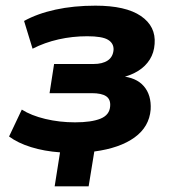

<svg xmlns="http://www.w3.org/2000/svg" viewBox="-20 -529 615 678"><path d="M173 129 192 9Q136 5 89.5 -9.5Q43 -24 12 -47L57 -142Q90 -121 140 -109Q190 -97 245 -97Q303 -97 335 -110Q367 -123 369 -154Q371 -178 355 -189Q339 -200 304 -200H155L171 -303H310Q342 -303 360.5 -315.5Q379 -328 381 -353Q382 -376 361.5 -388.5Q341 -401 288 -401Q236 -401 187 -390Q138 -379 95 -357L65 -455Q112 -481 176 -495Q240 -509 317 -509Q424 -509 477.5 -472.5Q531 -436 526 -374Q524 -343 509 -319Q494 -295 468.5 -279Q443 -263 409 -255L406 -260Q461 -256 488 -224.5Q515 -193 512 -142Q507 -81 455 -43.5Q403 -6 313 6L293 129Z"/></svg>

Font: Nunito Sans 9pt ExtraBold
Style: Italic
Weight: 800
Italic angle: -9°
Version: Version 3.101;gftools[0.9.27]